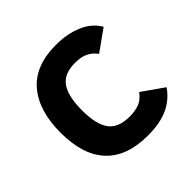

<svg xmlns="http://www.w3.org/2000/svg" viewBox="-144 -659 805 805"><g transform="rotate(-45 258.5 -256.0)"><path d="M494.1 -73.2Q464.8 -29.8 417 -7.3Q369.1 15.1 295.9 15.1Q171.9 15.1 108.4 -52.5Q44.9 -120.1 44.9 -252.9Q44.9 -382.3 106.4 -454.6Q168 -526.9 291 -526.9Q356.9 -526.9 408.4 -505.4Q460 -483.9 486.8 -439L393.1 -372.1Q376 -395 353 -406Q330.1 -417 293.9 -417Q229.5 -417 202.1 -377.4Q174.8 -337.9 174.8 -254.9Q174.8 -171.9 202.9 -133.5Q231 -95.2 298.8 -95.2Q328.1 -95.2 352.5 -103.5Q377 -111.8 398.9 -140.1Z"/></g></svg>

Font: Clear Sans
Style: Bold
Weight: 700
Foundry: Intel Corporation
Version: Version 1.00